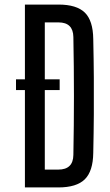

<svg xmlns="http://www.w3.org/2000/svg" viewBox="-20 -820 480 840"><path d="M89 0V-426H50V-473H89V-800H236Q315 -800 351 -765Q387 -730 388 -649Q390 -560 390.5 -480Q391 -400 390.5 -320Q390 -240 388 -151Q387 -71 351 -35.5Q315 0 235 0ZM176 -78H235Q300 -78 301 -142Q306 -400 301 -658Q300 -722 236 -722H176V-473H241V-426H176Z"/></svg>

Font: Big Shoulders Display SemiBold
Style: Regular
Weight: 600
Designer: Patric King
Foundry: XO Type Co
Version: Version 1.000; ttfautohint (v1.8.2)